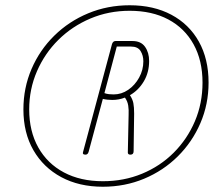

<svg xmlns="http://www.w3.org/2000/svg" viewBox="-20 -710 825 730"><path d="M371 0Q281 0 213 -36.5Q145 -73 107 -139Q69 -205 69 -294Q69 -376 100 -448Q131 -520 186.5 -574.5Q242 -629 315.5 -659.5Q389 -690 473 -690Q564 -690 631.5 -654Q699 -618 736 -552Q773 -486 773 -396Q773 -314 742 -242Q711 -170 656 -115.5Q601 -61 528 -30.5Q455 0 371 0ZM371 -21Q451 -21 520 -49.5Q589 -78 640.5 -129.5Q692 -181 721 -249Q750 -317 750 -396Q750 -480 716 -541.5Q682 -603 620 -636Q558 -669 473 -669Q393 -669 323.5 -639.5Q254 -610 202 -558.5Q150 -507 120.5 -439Q91 -371 91 -294Q91 -211 125.5 -149.5Q160 -88 223 -54.5Q286 -21 371 -21ZM305 -122Q292 -122 296 -133L406 -543Q410 -554 419 -554H484Q516 -554 531.5 -532Q547 -510 547 -478Q547 -435 527 -401Q507 -367 474 -348Q484 -333 487 -318Q490 -303 490 -278L488 -135Q488 -122 476 -122Q466 -122 466 -130L469 -273Q470 -292 467.5 -308.5Q465 -325 455 -339Q432 -330 407 -330Q398 -330 388.5 -331Q379 -332 371 -334L317 -133Q314 -122 305 -122ZM412 -351Q442 -351 467.5 -368.5Q493 -386 509 -415Q525 -444 525 -477Q525 -499 514.5 -516Q504 -533 478 -533H424L377 -356Q385 -353 394 -352Q403 -351 412 -351Z"/></svg>

Font: Zen Loop
Style: Italic
Weight: 400
Italic angle: -15°
Designer: Yoshimichi Ohira
Foundry: A-1 Corp ZenFonts
Version: Version 1.000; ttfautohint (v1.8.3)